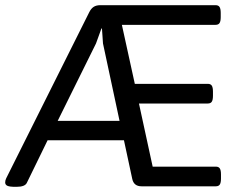

<svg xmlns="http://www.w3.org/2000/svg" viewBox="-29 -720 964 742"><path d="M-9 -15Q-9 -23 -5 -31L316 -673Q323 -687 333 -693.5Q343 -700 359 -700H804Q815 -700 819.5 -693Q824 -686 824 -670V-654Q824 -638 819.5 -631Q815 -624 804 -624H442L492 -396H774Q785 -396 789.5 -389Q794 -382 794 -366V-350Q794 -334 789.5 -327Q785 -320 774 -320H508L561 -76H805Q816 -76 820.5 -69Q825 -62 825 -46V-30Q825 -14 820.5 -7Q816 0 805 0H518Q488 0 482 -29L450 -178H155L75 -14Q68 2 35 2H30Q8 2 -0.5 -2Q-9 -6 -9 -15ZM433 -253 369 -552 365 -610H363L342 -552L194 -253Z"/></svg>

Font: Asap-Regular
Style: Regular
Weight: 400
Designer: Pablo Cosgaya
Foundry: Omnibus-Type
Version: Version 2.000; ttfautohint (v1.8)